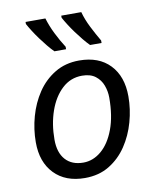

<svg xmlns="http://www.w3.org/2000/svg" viewBox="-86 -832 735 906"><g transform="rotate(-10 281.5 -379.0)"><path d="M248 8Q155 8 101.5 -47.5Q48 -103 48 -198Q48 -260 65 -321Q82 -382 115.5 -432Q149 -482 199.5 -512.5Q250 -543 316 -543Q410 -543 463 -487.5Q516 -432 516 -336Q516 -275 499 -214Q482 -153 448.5 -103Q415 -53 365 -22.5Q315 8 248 8ZM253 -65Q300 -65 339.5 -98.5Q379 -132 402.5 -195Q426 -258 426 -346Q426 -376 415.5 -404.5Q405 -433 381 -451.5Q357 -470 317 -470Q262 -470 221.5 -432.5Q181 -395 159 -332.5Q137 -270 137 -195Q137 -133 167.5 -99Q198 -65 253 -65ZM99 -766H194Q205 -729 224 -690.5Q243 -652 265 -618V-606H209Q195 -620 179 -639.5Q163 -659 148 -679.5Q133 -700 120 -720.5Q107 -741 99 -756ZM366 -766Q376 -729 395.5 -690.5Q415 -652 435 -618V-606H380Q366 -620 350 -639.5Q334 -659 319 -679.5Q304 -700 291 -720.5Q278 -741 270 -756V-766Z"/></g></svg>

Font: BC Sans
Style: Italic
Weight: 400
Italic angle: -12°
Designer: Monotype Design Team
Designer: Province of B.C.
Foundry: Monotype Imaging Inc.
Version: Version 2.000;GOOG;noto-source:20170915:90ef993387c0